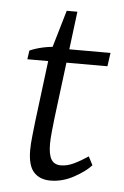

<svg xmlns="http://www.w3.org/2000/svg" viewBox="-45 -568 393 609"><g transform="rotate(5 152.0 -263.5)"><path d="M138 7Q104 7 85 -14Q66 -35 66 -84Q66 -103 69 -129.5Q72 -156 74 -175L101 -391L143 -534H177L134 -191Q132 -173 129.5 -149Q127 -125 127 -109Q127 -75 136.5 -59.5Q146 -44 167 -44Q187 -44 208 -54Q229 -64 253 -80L267 -53Q248 -32 212 -12.5Q176 7 138 7ZM32 -370 36 -398Q54 -406 76 -411Q98 -416 121 -417L144 -413H293L287 -370Z"/></g></svg>

Font: Yrsa Light
Style: Italic
Weight: 300
Italic angle: -7.10001°
Designer: Anna Giedrys (Yrsa+Rasa design), David Brezina (Yrsa art-direction, Rasa art-direction, design)
Foundry: Rosetta Type Foundry
Version: Version 2.004